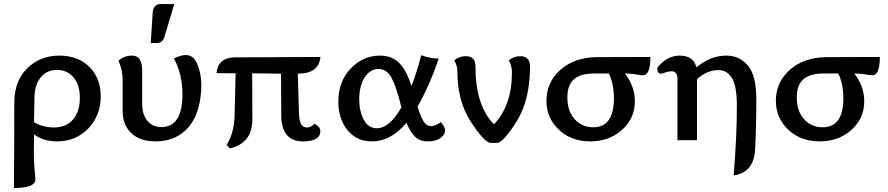

<svg xmlns="http://www.w3.org/2000/svg" viewBox="-20 -704 4460 964"><path d="M49.8 240.2Q51.8 34.2 51.8 -189Q51.8 -296.9 116.5 -360.8Q181.2 -424.8 277.8 -424.8Q372.1 -424.8 429 -367.9Q485.8 -311 485.8 -220.2Q485.8 -124 423.3 -59.1Q360.8 5.9 267.1 5.9Q198.2 5.9 150.9 -28.8L149.9 65.4Q149.9 110.4 153.8 147.7Q157.7 185.1 157.7 196.3Q157.7 240.2 49.8 240.2ZM250 -64Q313 -64 346.9 -104.5Q380.9 -145 380.9 -211.9Q380.9 -279.3 348.6 -316.2Q316.4 -353 266.1 -353Q214.8 -353 183.8 -314.7Q152.8 -276.4 152.8 -208L150.9 -90.8Q170.4 -78.1 197.5 -71Q224.6 -64 250 -64Z M760.7 5.9Q683.6 5.9 639.6 -35.2Q595.7 -76.2 595.7 -147.9V-307.1Q595.7 -351.1 574.7 -399.4Q604 -424.8 643.6 -424.8Q693.8 -424.8 693.8 -349.1V-183.1Q693.8 -128.4 720.2 -97.2Q746.6 -65.9 790 -65.9Q896 -65.9 896 -230Q896 -333 853 -410.2Q888.7 -427.7 913.1 -427.7Q953.1 -427.7 971.9 -379.2Q990.7 -330.6 990.7 -279.8Q990.7 -196.3 965.6 -131.8Q940.4 -67.4 887.9 -30.8Q835.4 5.9 760.7 5.9ZM766.6 -487.8H736.8L746.6 -638.7Q749.5 -683.6 787.6 -683.6H855L805.7 -519Q796.4 -487.8 766.6 -487.8Z M1134.3 41 1117.7 24.4Q1154.8 -35.2 1157.7 -119.1L1163.1 -335.9L1066.9 -336.9Q1075.2 -414.1 1156.2 -416L1588.9 -418Q1581.1 -334 1475.1 -334L1481 -137.2Q1482.4 -95.2 1492.2 -79.6Q1502 -64 1522 -64Q1541.5 -64 1559.1 -83Q1588.4 -66.4 1588.4 -46.4Q1588.4 5.9 1502 5.9Q1392.1 5.9 1392.1 -126L1391.1 -334L1246.1 -335.9L1247.1 -104.5Q1247.1 14.6 1134.3 41Z M2126 5.9Q2085.4 5.9 2060.8 -20.8Q2036.1 -47.4 2021 -87.9Q1942.4 5.9 1847.7 5.9Q1770.5 5.9 1724.6 -50.8Q1678.7 -107.4 1678.7 -192.9Q1678.7 -294.9 1740.7 -359.9Q1802.7 -424.8 1886.7 -424.8Q1949.2 -424.8 1985.6 -386.7Q2022 -348.6 2045.9 -272Q2075.7 -349.6 2094.7 -426.8Q2138.7 -410.2 2182.6 -410.2Q2138.2 -277.3 2076.7 -168.9Q2089.8 -124 2105 -97.4Q2120.1 -70.8 2145 -70.8Q2166 -70.8 2192.9 -90.8Q2214.8 -67.9 2214.8 -47.9Q2214.8 -29.3 2192.6 -11.7Q2170.4 5.9 2126 5.9ZM1872.1 -60.1Q1935.5 -60.1 1995.6 -165Q1969.7 -269 1945.8 -313.5Q1921.9 -357.9 1879.9 -357.9Q1839.8 -357.9 1811.8 -316.4Q1783.7 -274.9 1783.7 -205.1Q1783.7 -145.5 1806.4 -102.8Q1829.1 -60.1 1872.1 -60.1Z M2475.1 13.7H2444.3Q2414.1 13.7 2345.2 -90.8Q2276.4 -195.3 2276.4 -345.2Q2276.4 -375 2260.7 -400.9Q2285.2 -421.9 2318.4 -421.9Q2367.2 -421.9 2367.2 -370.1Q2367.2 -174.3 2460 -80.1Q2550.3 -174.3 2550.3 -340.3Q2550.3 -375 2534.7 -400.9Q2559.1 -421.9 2592.3 -421.9Q2641.1 -421.9 2641.1 -370.1Q2641.1 -200.2 2573.2 -93.3Q2505.4 13.7 2475.1 13.7Z M2943.4 5.9Q2847.7 5.9 2785.6 -53Q2723.6 -111.8 2723.6 -198.2Q2723.6 -290 2792.2 -352.1Q2860.8 -414.1 2970.7 -417L3245.6 -418Q3245.6 -326.2 3208 -326.2Q3195.3 -326.2 3171.9 -330.6Q3148.4 -335 3117.7 -335Q3167.5 -270 3167.5 -194.8Q3167.5 -109.4 3103 -51.8Q3038.6 5.9 2943.4 5.9ZM2958.5 -64.9Q3060.5 -64.9 3062.5 -206.1Q3062.5 -285.6 3036.6 -335H2963.4Q2893.6 -335 2861.1 -305.4Q2828.6 -275.9 2828.6 -215.8Q2828.6 -145.5 2865.7 -105.2Q2902.8 -64.9 2958.5 -64.9Z M3663.6 176.8Q3679.7 -20 3679.7 -171.9Q3679.7 -271 3655.5 -311.5Q3631.3 -352.1 3586.4 -352.1Q3531.2 -352.1 3479.5 -307.1V0H3381.3V-310.1Q3381.3 -346.2 3350.6 -346.2Q3338.4 -346.2 3320.3 -340.1Q3302.2 -334 3297.9 -334Q3279.8 -334 3279.8 -363.8Q3328.1 -424.8 3392.6 -424.8Q3462.4 -424.8 3476.6 -365.2Q3544.9 -424.8 3627.4 -424.8Q3693.4 -424.8 3735.4 -374.5Q3777.3 -324.2 3777.3 -207Q3777.3 -72.3 3771.5 44.9Q3765.6 162.1 3663.6 176.8Z M4095.2 5.9Q3999.5 5.9 3937.5 -53Q3875.5 -111.8 3875.5 -198.2Q3875.5 -290 3944.1 -352.1Q4012.7 -414.1 4122.6 -417L4397.5 -418Q4397.5 -326.2 4359.9 -326.2Q4347.2 -326.2 4323.7 -330.6Q4300.3 -335 4269.5 -335Q4319.3 -270 4319.3 -194.8Q4319.3 -109.4 4254.9 -51.8Q4190.4 5.9 4095.2 5.9ZM4110.4 -64.9Q4212.4 -64.9 4214.4 -206.1Q4214.4 -285.6 4188.5 -335H4115.2Q4045.4 -335 4012.9 -305.4Q3980.5 -275.9 3980.5 -215.8Q3980.5 -145.5 4017.6 -105.2Q4054.7 -64.9 4110.4 -64.9Z"/></svg>

Font: Bainsley
Style: Regular
Weight: 400
Designer: Paul James MIller
Foundry: High-Logic / Made with FontCreator
Version: Version 1.411;March 28, 2021;FontCreator 13.0.0.2683 64-bit